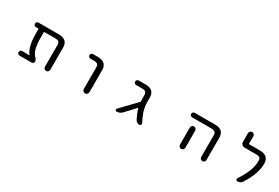

<svg xmlns="http://www.w3.org/2000/svg" viewBox="67 -1696 3866 2656"><g transform="rotate(30 2000.0 -368.0)"><path d="M747.1 -62.5Q747.1 -44.9 734.9 -32.7Q722.7 -20.5 704.6 -20.5Q686.5 -20.5 674.3 -32.7Q662.1 -44.9 662.1 -62.5V-407.2Q662.1 -444.3 646.5 -459.5Q630.9 -474.6 589.8 -474.6H416Q409.2 -474.6 409.2 -466.8V-405.3Q409.2 -261.7 433.6 -189.5Q451.2 -138.7 480.5 -110.4Q508.8 -84 508.8 -54.7Q508.8 -41 498.5 -30.8Q488.3 -20.5 474.6 -20.5H280.3Q265.6 -20.5 254.9 -31.2Q244.1 -42 244.1 -56.6Q244.1 -71.3 254.9 -82Q265.6 -92.8 280.3 -92.8H392.6Q395.5 -92.8 396 -94.7Q396.5 -96.7 395.5 -98.6Q323.2 -181.6 323.2 -405.3V-466.8Q323.2 -474.6 316.4 -474.6H280.3Q265.6 -474.6 254.9 -485.4Q244.1 -496.1 244.1 -510.7Q244.1 -525.4 254.9 -536.1Q265.6 -546.9 280.3 -546.9H604.5Q747.1 -546.9 747.1 -417Z M1150.4 -474.6Q1135.7 -474.6 1125 -485.4Q1114.3 -496.1 1114.3 -510.7Q1114.3 -525.4 1125 -536.1Q1135.7 -546.9 1150.4 -546.9H1228.5Q1371.1 -546.9 1371.1 -417V-65.4Q1371.1 -46.9 1357.9 -33.7Q1344.7 -20.5 1326.2 -20.5Q1307.6 -20.5 1294.4 -33.7Q1281.2 -46.9 1281.2 -65.4V-407.2Q1281.2 -444.3 1264.6 -459.5Q1248 -474.6 1207 -474.6Z M2131.8 -354.5Q2131.8 -277.3 2154.3 -203.1Q2172.9 -142.6 2216.8 -59.6Q2219.7 -53.7 2219.7 -46.9Q2219.7 -40 2215.8 -33.2Q2208 -20.5 2193.4 -20.5Q2172.9 -20.5 2154.8 -31.2Q2136.7 -42 2127.9 -60.5Q2081.1 -152.3 2067.4 -210.9Q2066.4 -212.9 2064.5 -213.4Q2062.5 -213.9 2060.5 -212.9L1915 -57.6Q1879.9 -20.5 1829.1 -20.5Q1815.4 -20.5 1809.6 -34.2Q1807.6 -39.1 1807.6 -43.9Q1807.6 -50.8 1813.5 -57.6L2046.9 -301.8Q2051.8 -306.6 2050.8 -313.5Q2049.8 -335.9 2049.8 -347.7V-407.2Q2049.8 -444.3 2033.2 -459.5Q2016.6 -474.6 1977.5 -474.6H1880.9Q1866.2 -474.6 1855.5 -485.4Q1844.7 -496.1 1844.7 -510.7Q1844.7 -525.4 1855.5 -536.1Q1866.2 -546.9 1880.9 -546.9H1991.2Q2131.8 -546.9 2131.8 -417Z M2775.4 -474.6Q2760.7 -474.6 2750 -485.4Q2739.3 -496.1 2739.3 -510.7Q2739.3 -525.4 2750 -536.1Q2760.7 -546.9 2775.4 -546.9H3099.6Q3242.2 -546.9 3242.2 -417V-62.5Q3242.2 -44.9 3230 -32.7Q3217.8 -20.5 3200.2 -20.5Q3182.6 -20.5 3170.4 -32.7Q3158.2 -44.9 3158.2 -62.5V-407.2Q3158.2 -444.3 3141.6 -459.5Q3125 -474.6 3085 -474.6ZM2904.3 -335.9V-99.6V-63.5Q2904.3 -45.9 2891.6 -33.2Q2878.9 -20.5 2861.3 -20.5Q2843.8 -20.5 2831.1 -33.2Q2818.4 -45.9 2818.4 -63.5V-99.6V-335.9Q2818.4 -353.5 2831.1 -366.2Q2843.8 -378.9 2861.3 -378.9Q2878.9 -378.9 2891.6 -366.2Q2904.3 -353.5 2904.3 -335.9Z M3815.4 -546.9Q3959 -546.9 3960 -417Q3960 -255.9 3834 -60.5Q3808.6 -20.5 3759.8 -20.5Q3745.1 -20.5 3738.3 -33.7Q3731.4 -46.9 3739.3 -59.6Q3873 -255.9 3873 -410.2Q3873 -445.3 3856.4 -460Q3839.8 -474.6 3799.8 -474.6H3611.3Q3587.9 -474.6 3570.8 -491.7Q3553.7 -508.8 3553.7 -532.2V-671.9Q3553.7 -689.5 3566.4 -702.1Q3579.1 -714.8 3596.7 -714.8Q3614.3 -714.8 3627 -702.1Q3639.6 -689.5 3639.6 -671.9V-554.7Q3639.6 -546.9 3646.5 -546.9Z"/></g></svg>

Font: Rounded Mgen+ 2m regular
Style: Regular
Weight: 400
Designer: [Source Han Sans]
Ryoko NISHIZUKA  (kana & ideographs); Paul D. Hunt (Latin, Greek & Cyrillic); Wenlong ZHANG  (bopomofo
Version: Version 1.059.20150602